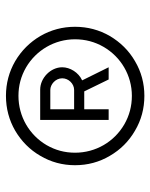

<svg xmlns="http://www.w3.org/2000/svg" viewBox="50 -852 505 645"><g transform="rotate(-90 302.5 -529.5)"><path d="M303 -297C345 -297 384 -307.5 419.5 -328.5C455 -349 483 -377.5 504 -413C524.5 -448.5 535 -487.5 535 -530C535 -572 524.5 -611 504 -646.5C483 -682 455 -710 419.5 -731C384 -751.5 345 -762 303 -762C260.5 -762 221.5 -751.5 186 -731C150.5 -710 122 -682 101.5 -646.5C80.5 -611 70 -572 70 -530C70 -487.5 80.5 -448.5 101.5 -413C122 -377.5 150.5 -349 186 -328.5C221.5 -307.5 260.5 -297 303 -297ZM303 -339C268.5 -339 236.5 -347.5 207 -364.5C148.5 -398.5 112 -460.5 112 -530C112 -564.5 120.5 -596 137.5 -625.5C171.5 -683.5 233.5 -720 303 -720C337.5 -720 369 -711.5 398.5 -694.5C456.5 -660.5 493 -598.5 493 -530C493 -495.5 484.5 -463.5 467.5 -434C433.5 -375.5 371.5 -339 303 -339ZM258 -417V-499H318L358 -417H399L355 -506C381.5 -518 399 -546.5 399 -573C399 -612 363 -647 324 -647H222V-417ZM258 -533V-613H323C341.5 -613 362 -595.5 362 -573C362 -551.5 343.5 -533 323 -533Z"/></g></svg>

Font: Vela Sans ExtLt
Style: Regular
Weight: 200
Designer: Principal design: Mikhail Sharanda - project Manrope.
Design modification: Ravid Balaliev
Foundry: Mikhail Sharanda
Version: Version 1.001